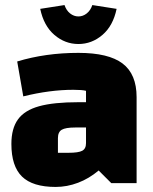

<svg xmlns="http://www.w3.org/2000/svg" viewBox="-20 -724 605 759"><path d="M25 0ZM520 -340V0H420L370 -50Q332 -18 288.5 -1.5Q245 15 200 15Q109 15 67 -26Q25 -67 25 -155Q25 -216 51 -252Q77 -288 134.5 -304Q192 -320 290 -320H320V-365Q305 -369 270 -369Q177 -369 72 -343L48 -481Q160 -515 290 -515Q409 -515 464.5 -473Q520 -431 520 -340ZM320 -158V-220H278Q239 -220 224 -211Q209 -202 209 -178V-120H251Q290 -120 305 -128Q320 -136 320 -158ZM139 -689 235 -704Q242 -683 257 -671Q272 -659 290 -659Q308 -659 323 -671Q338 -683 345 -704L441 -689Q427 -622 385 -586Q343 -550 290 -550Q237 -550 195 -586Q153 -622 139 -689Z"/></svg>

Font: Changa Black
Style: Regular
Weight: 900
Designer: Eduardo Rodriguez Tunni
Foundry: Eduardo Rodriguez Tunni
Version: Version 2.001; ttfautohint (v1.5.10-5e6f)